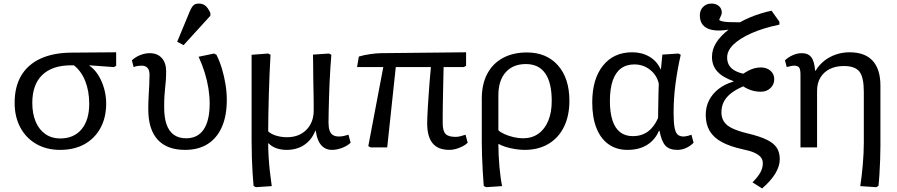

<svg xmlns="http://www.w3.org/2000/svg" viewBox="-20 -826 5025 1076"><path d="M317 14Q241 14 183.5 -19Q126 -52 94 -111.5Q62 -171 62 -250Q62 -339 98.5 -401.5Q135 -464 206 -497Q277 -530 378 -531L631 -533V-457L618 -450L481 -460V-458Q509 -439 530 -406Q551 -373 563 -331.5Q575 -290 575 -246Q575 -167 543 -108.5Q511 -50 453.5 -18Q396 14 317 14ZM317 -50Q394 -50 437 -101.5Q480 -153 480 -244Q480 -315 458 -371Q436 -427 394 -460H379Q273 -460 217 -406Q161 -352 161 -249Q161 -189 180 -144Q199 -99 234.5 -74.5Q270 -50 317 -50Z M1017 14Q916 14 863.5 -43.5Q811 -101 811 -213Q811 -252 813 -286.5Q815 -321 816.5 -352Q818 -383 818 -408Q818 -432 807 -445Q796 -458 775 -458Q763 -458 752 -456.5Q741 -455 729 -450L719 -488Q738 -506 765 -517Q792 -528 819 -528Q862 -528 886.5 -501Q911 -474 911 -427Q911 -399 909.5 -377Q908 -355 905.5 -334Q903 -313 901.5 -287Q900 -261 900 -225Q900 -167 913.5 -128.5Q927 -90 954.5 -70.5Q982 -51 1023 -51Q1088 -51 1121.5 -100.5Q1155 -150 1155 -246Q1155 -287 1148 -331Q1141 -375 1127 -420Q1113 -465 1093 -508L1180 -526L1193 -519Q1212 -481 1224.5 -438.5Q1237 -396 1244 -352Q1251 -308 1251 -266Q1251 -177 1223.5 -114.5Q1196 -52 1144 -19Q1092 14 1017 14ZM1009 -573 973 -592 1043 -761Q1054 -787 1064.5 -796.5Q1075 -806 1094 -806Q1116 -806 1131 -794Q1146 -782 1159 -753V-738Z M1414 223 1401 216Q1398 182 1395.5 142.5Q1393 103 1391.5 58.5Q1390 14 1390 -34Q1390 -43 1390 -63.5Q1390 -84 1390 -114.5Q1390 -145 1390 -186.5Q1390 -228 1390 -278.5Q1390 -329 1390 -389.5Q1390 -450 1390 -519L1483 -526L1496 -519Q1493 -465 1490.5 -407Q1488 -349 1486.5 -292.5Q1485 -236 1484 -184Q1483 -132 1483 -90Q1498 -75 1527 -66Q1556 -57 1588 -57Q1656 -57 1697 -98.5Q1738 -140 1738 -207Q1738 -222 1738 -242Q1738 -262 1737.5 -286.5Q1737 -311 1736.5 -339Q1736 -367 1735.5 -397Q1735 -427 1735 -458Q1735 -489 1734 -520L1824 -526L1837 -519Q1834 -485 1831.5 -445Q1829 -405 1827 -363.5Q1825 -322 1824 -281.5Q1823 -241 1822 -204.5Q1821 -168 1821 -140Q1821 -112 1827 -94.5Q1833 -77 1846 -69Q1859 -61 1879 -61Q1892 -61 1904.5 -63.5Q1917 -66 1933 -71L1945 -26Q1926 -8 1896.5 3Q1867 14 1840 14Q1815 14 1796 1.5Q1777 -11 1765.5 -35Q1754 -59 1750 -93H1747Q1726 -41 1684.5 -13.5Q1643 14 1587 14Q1554 14 1528 4.5Q1502 -5 1485 -23H1483Q1483 15 1485.5 55Q1488 95 1492.5 135.5Q1497 176 1503 217Z M2499 14Q2435 14 2404.5 -23Q2374 -60 2374 -136Q2374 -150 2375 -174.5Q2376 -199 2378 -230.5Q2380 -262 2382.5 -298.5Q2385 -335 2388 -373.5Q2391 -412 2395 -450H2198L2150 0H2057L2044 -7L2128 -450H1981L1991 -509Q2003 -513 2019.5 -516.5Q2036 -520 2053.5 -522.5Q2071 -525 2087 -526.5Q2103 -528 2113 -528L2592 -533V-457L2579 -450H2466Q2464 -362 2463 -310.5Q2462 -259 2461.5 -230Q2461 -201 2461 -181Q2461 -161 2461 -136Q2461 -93 2476.5 -76Q2492 -59 2532 -59Q2545 -59 2556 -61.5Q2567 -64 2589 -71L2601 -26Q2590 -15 2572.5 -6Q2555 3 2536 8.5Q2517 14 2499 14Z M2704 223 2691 216Q2688 179 2685.5 135.5Q2683 92 2681.5 49.5Q2680 7 2680 -27V-273Q2680 -354 2710.5 -412Q2741 -470 2798 -501Q2855 -532 2933 -532Q3043 -532 3107 -459.5Q3171 -387 3171 -261Q3171 -177 3140.5 -115Q3110 -53 3053.5 -19.5Q2997 14 2920 14Q2896 14 2867 9.5Q2838 5 2813 -3Q2788 -11 2775 -19H2773Q2773 9 2774.5 42.5Q2776 76 2779 109.5Q2782 143 2786 171Q2790 199 2794 217ZM2911 -51Q2961 -51 2997 -76.5Q3033 -102 3052.5 -149Q3072 -196 3072 -260Q3072 -363 3035.5 -415Q2999 -467 2927 -467Q2855 -467 2814 -421Q2773 -375 2773 -292V-96Q2784 -85 2807 -74.5Q2830 -64 2858 -57.5Q2886 -51 2911 -51Z M3497 14Q3435 14 3390.5 -17.5Q3346 -49 3322.5 -108.5Q3299 -168 3299 -252Q3299 -383 3359 -458Q3419 -533 3523 -533Q3578 -533 3620 -508Q3662 -483 3682 -438H3684L3692 -520L3782 -526L3795 -519Q3786 -480 3778.5 -438.5Q3771 -397 3765.5 -355.5Q3760 -314 3757.5 -273Q3755 -232 3755 -194Q3755 -142 3760 -113Q3765 -84 3777 -72.5Q3789 -61 3811 -61Q3819 -61 3832 -64Q3845 -67 3855 -71L3867 -26Q3848 -7 3824.5 3.5Q3801 14 3776 14Q3731 14 3709 -10Q3687 -34 3676 -93H3673Q3658 -58 3632.5 -34Q3607 -10 3573 2Q3539 14 3497 14ZM3527 -63Q3575 -63 3610.5 -88.5Q3646 -114 3668 -165Q3668 -180 3668.5 -205Q3669 -230 3669.5 -259Q3670 -288 3670.5 -314Q3671 -340 3672 -357Q3661 -405 3623 -435Q3585 -465 3535 -465Q3490 -465 3459.5 -442Q3429 -419 3413.5 -373.5Q3398 -328 3398 -260Q3398 -195 3412.5 -151Q3427 -107 3455.5 -85Q3484 -63 3527 -63Z M4251 230 4197 196Q4228 165 4241.5 140Q4255 115 4255 89Q4255 69 4243.5 55Q4232 41 4208 30Q4184 19 4144 11Q4071 -5 4025 -30Q3979 -55 3957 -92.5Q3935 -130 3935 -182Q3935 -227 3953.5 -263.5Q3972 -300 4007 -327.5Q4042 -355 4091 -369V-371Q4029 -393 3999.5 -426Q3970 -459 3970 -507Q3970 -548 3993 -585.5Q4016 -623 4063 -660Q3985 -647 3943.5 -667.5Q3902 -688 3902 -740Q3902 -769 3920.5 -787.5Q3939 -806 3967 -806Q3993 -806 4009 -792Q4025 -778 4025 -756Q4025 -750 4022 -741.5Q4019 -733 4010 -714Q4017 -709 4030 -706Q4043 -703 4066.5 -702Q4090 -701 4127 -701Q4153 -716 4183 -728.5Q4213 -741 4244 -750.5Q4275 -760 4304 -766L4348 -704V-688Q4257 -669 4191.5 -640Q4126 -611 4090.5 -576.5Q4055 -542 4055 -504Q4055 -480 4065 -462Q4075 -444 4095 -432Q4115 -420 4145 -413Q4172 -431 4196 -439.5Q4220 -448 4244 -448Q4277 -448 4298 -429.5Q4319 -411 4319 -382Q4319 -352 4297.5 -332Q4276 -312 4244 -312Q4218 -312 4194 -319Q4170 -326 4145 -342Q4103 -324 4076 -302.5Q4049 -281 4036 -255Q4023 -229 4023 -196Q4023 -166 4037.5 -144Q4052 -122 4084.5 -106.5Q4117 -91 4171 -78Q4238 -62 4277 -43Q4316 -24 4333 2Q4350 28 4350 66Q4350 105 4325 146.5Q4300 188 4251 230Z M4890 223 4801 217Q4805 193 4808.5 162.5Q4812 132 4815 99Q4818 66 4819.5 33.5Q4821 1 4821 -26V-312Q4821 -393 4796.5 -424.5Q4772 -456 4709 -456Q4663 -456 4629.5 -439Q4596 -422 4577.5 -391Q4559 -360 4559 -317V0H4466V-409Q4466 -437 4458.5 -447.5Q4451 -458 4431 -458Q4415 -458 4389 -450L4379 -488Q4398 -506 4423.5 -517Q4449 -528 4473 -528Q4509 -528 4526.5 -505.5Q4544 -483 4548 -430H4551Q4570 -462 4599 -485Q4628 -508 4664.5 -520.5Q4701 -533 4741 -533Q4827 -533 4870.5 -485.5Q4914 -438 4914 -346V-7Q4914 26 4912.5 69Q4911 112 4908.5 151.5Q4906 191 4903 216Z"/></svg>

Font: Literata Variable Black
Style: Regular
Weight: 900
Designer: Latin by Veronika Burian and Jose Scaglione. Greek by Irene Vlachou. Cyrillic by Vera Evstafieva.
Foundry: TypeTogether
Version: Version 3.021